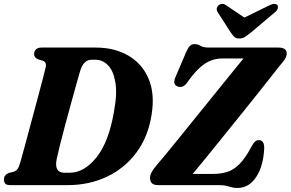

<svg xmlns="http://www.w3.org/2000/svg" viewBox="-20 -942 1479 977"><path d="M0 -28.5Q0 -52 25 -62L50.5 -68.5Q62.5 -72.5 69.8 -82.8Q77 -93 85 -121.5Q93 -150 106.8 -201Q120.5 -252 136.8 -312.5Q153 -373 168.8 -431.5Q184.5 -490 196.2 -535Q208 -580 212.5 -599.5Q218.5 -625.5 198 -633L174 -640Q153.5 -649 153.5 -666.5Q153.5 -681.5 163.2 -690.8Q173 -700 191.5 -700H466Q563 -700 633.5 -658.8Q704 -617.5 736.2 -541Q768.5 -464.5 751.5 -359Q734 -246 674.2 -165.8Q614.5 -85.5 524 -42.8Q433.5 0 324.5 0H31.5Q13 0 6.5 -8Q0 -16 0 -28.5ZM333.5 -63Q408.5 -63 471 -141.2Q533.5 -219.5 559.5 -371.5Q577 -463 567.2 -522Q557.5 -581 530 -609.5Q502.5 -638 466 -638H445.5Q425.5 -638 411 -624Q396.5 -610 386.5 -576.5Q381 -558.5 369.2 -515.8Q357.5 -473 342.2 -418.2Q327 -363.5 312 -307.2Q297 -251 285.2 -204.2Q273.5 -157.5 268.5 -133Q254.5 -63 307.5 -63ZM1094 0H783.5Q743.5 0 743.5 -37Q743.5 -52 753 -68.2Q762.5 -84.5 776 -100Q792.5 -119 824.8 -158.2Q857 -197.5 898.8 -249Q940.5 -300.5 986.5 -357.5Q1032.5 -414.5 1076.8 -469.2Q1121 -524 1158.2 -569.8Q1195.5 -615.5 1219 -644.5H1112Q1061.5 -644.5 1020.5 -616.5Q979.5 -588.5 936 -527Q921.5 -505.5 908 -501.2Q894.5 -497 881.5 -503Q856 -514 875 -554.5L927 -676.5Q938 -701 947 -709.2Q956 -717.5 971 -717.5Q986.5 -717.5 1000.2 -708.8Q1014 -700 1042.5 -700H1397.5Q1439 -700 1439 -669Q1439 -655 1428.5 -639.2Q1418 -623.5 1401.5 -605.5Q1384.5 -583.5 1353 -543.5Q1321.5 -503.5 1280.8 -452.5Q1240 -401.5 1195.2 -345.8Q1150.5 -290 1106.5 -235.8Q1062.5 -181.5 1024.8 -135Q987 -88.5 960.5 -57H1064Q1103.5 -57 1135.8 -67Q1168 -77 1197.5 -106Q1227 -135 1258 -193Q1268.5 -213 1277.2 -221Q1286 -229 1296.5 -229Q1324.5 -229 1324.5 -189.5Q1321 -99 1284.2 -42.2Q1247.5 14.5 1187.5 14.5Q1171.5 14.5 1159.2 11Q1147 7.5 1132.2 3.8Q1117.5 0 1094 0ZM1257.5 -777Q1240 -763 1227 -754.5Q1214 -746 1197.5 -746Q1180.5 -746 1172 -754.5Q1163.5 -763 1154 -777L1087.5 -880.5Q1081 -891 1083.5 -900.8Q1086 -910.5 1093.5 -916Q1112 -929.5 1132.5 -914L1223.5 -852.5L1349 -914Q1379 -929.5 1391.5 -916Q1395.5 -911 1393.8 -900.8Q1392 -890.5 1379 -879.5Z"/></svg>

Font: Fraunces 72pt Soft
Style: Bold Italic
Weight: 700
Italic angle: -16°
Version: Version 1.000;[b76b70a41]